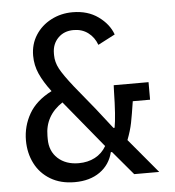

<svg xmlns="http://www.w3.org/2000/svg" viewBox="-52 -758 744 818"><g transform="rotate(-5 320.0 -349.0)"><path d="M43 -183Q43 -244 73 -296.5Q103 -349 170 -383Q138 -425 121.5 -462Q105 -499 105 -540Q105 -589 129.5 -627.5Q154 -666 196 -688Q238 -710 288 -710Q353 -710 398 -677.5Q443 -645 459 -600L386 -562Q374 -595 348 -614.5Q322 -634 286 -634Q245 -634 219.5 -608Q194 -582 194 -542V-535Q194 -505 209.5 -476Q225 -447 267 -394L351 -291L419 -204H424Q433 -252 435 -360L436 -385H585V-310H511Q502 -251 495.5 -218.5Q489 -186 474 -147L597 0H490L404 -102H399Q386 -49 343 -18.5Q300 12 235 12Q175 12 131.5 -14Q88 -40 65.5 -84.5Q43 -129 43 -183ZM259 -67Q298 -67 328.5 -83Q359 -99 377 -130L212 -331Q136 -281 136 -194V-181Q136 -129 170 -98Q204 -67 259 -67Z"/></g></svg>

Font: Writer
Style: Regular
Weight: 400
Monospace: yes
Designer: Mike Abbink, Paul van der Laan, Pieter van Rosmalen
Foundry: Bold Monday
Version: Version 2.001 2020